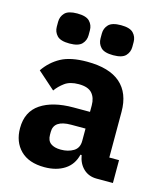

<svg xmlns="http://www.w3.org/2000/svg" viewBox="-114 -836 796 933"><g transform="rotate(15 284.5 -369.5)"><path d="M457 0Q417 0 390.5 -25Q364 -50 357 -92H351Q339 -41 298 -14.5Q257 12 197 12Q118 12 76 -30Q34 -72 34 -141Q34 -224 94.5 -264.5Q155 -305 259 -305H342V-338Q342 -376 322 -398.5Q302 -421 255 -421Q211 -421 185 -402Q159 -383 142 -359L54 -437Q86 -484 134.5 -510.5Q183 -537 266 -537Q378 -537 434 -488Q490 -439 490 -345V-115H539V0ZM252 -91Q289 -91 315.5 -107Q342 -123 342 -159V-221H270Q183 -221 183 -162V-147Q183 -118 201 -104.5Q219 -91 252 -91ZM159 -600Q114 -600 96.5 -618.5Q79 -637 79 -663V-688Q79 -714 96.5 -732.5Q114 -751 159 -751Q204 -751 221.5 -732.5Q239 -714 239 -688V-663Q239 -637 221.5 -618.5Q204 -600 159 -600ZM379 -600Q334 -600 316.5 -618.5Q299 -637 299 -663V-688Q299 -714 316.5 -732.5Q334 -751 379 -751Q424 -751 441.5 -732.5Q459 -714 459 -688V-663Q459 -637 441.5 -618.5Q424 -600 379 -600Z"/></g></svg>

Font: IBM Plex Thai
Style: Bold
Weight: 700
Designer: Mike Abbink, Paul van der Laan, Pieter van Rosmalen, Ben Mitchell, Mark Frömberg
Foundry: Bold Monday
Version: Version 1.0